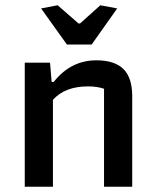

<svg xmlns="http://www.w3.org/2000/svg" viewBox="-20 -709 584 729"><path d="M136 -677 199 -689 278 -620H284L361 -689L425 -677L328 -540H234ZM74 -471H170L176 -398H184Q249 -480 346 -480Q415 -480 448.5 -447Q482 -414 482 -344V0H375V-372Q349 -381 314 -381Q227 -381 181 -330V0H74Z"/></svg>

Font: Athiti SemiBold
Style: Regular
Weight: 600
Designer: CadsonDemak Team
Foundry: CadsonDemak
Version: Version 1.033